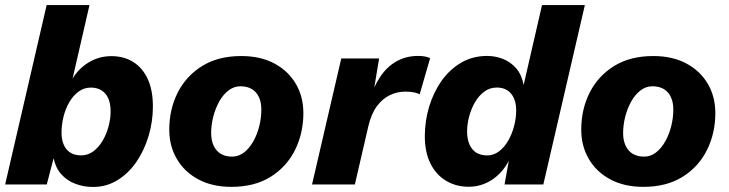

<svg xmlns="http://www.w3.org/2000/svg" viewBox="-20 -732 2893 762"><path d="M422.4 -509.2Q471 -509.2 508 -486.5Q545 -463.8 565.9 -419.4Q586.8 -375 586.8 -309.4Q586.8 -249.4 569.7 -192.3Q552.6 -135.2 521.4 -89.6Q490.2 -44 446.4 -17Q402.6 10 349.2 10Q312.8 10 279.7 -2.3Q246.6 -14.6 223.7 -39.9Q200.8 -65.2 192.8 -104L165.6 0H0.4L165.2 -712H335.2L268 -420Q292.8 -461 333.2 -485.1Q373.6 -509.2 422.4 -509.2ZM302 -115.4Q329 -115.4 350.5 -131.5Q372 -147.6 387.2 -173.3Q402.4 -199 410.7 -229.9Q419 -260.8 419 -289.8Q419 -321 409.6 -341.9Q400.2 -362.8 382.5 -373.6Q364.8 -384.4 340.6 -384.4Q313.8 -384.4 292.2 -368.7Q270.6 -353 255.3 -326.8Q240 -300.6 232.1 -269Q224.2 -237.4 224.2 -205Q224.2 -164 244 -139.7Q263.8 -115.4 302 -115.4Z M898.8 9.6Q822.6 9.6 767.3 -20Q712 -49.6 681.9 -101.1Q651.8 -152.6 651.8 -217.2Q651.8 -298.4 685.4 -364.7Q719 -431 782.7 -470.3Q846.4 -509.6 937.4 -509.6Q1014 -509.6 1069.1 -480Q1124.2 -450.4 1154.1 -399.3Q1184 -348.2 1184 -283.2Q1184 -203 1150.6 -136.2Q1117.2 -69.4 1053.5 -29.9Q989.8 9.6 898.8 9.6ZM901.2 -110.4Q927 -110.4 948.3 -126.8Q969.6 -143.2 985.2 -170.9Q1000.8 -198.6 1009 -231.5Q1017.2 -264.4 1017.2 -297Q1017.2 -326 1007.7 -346.5Q998.2 -367 979.8 -378.3Q961.4 -389.6 934.4 -389.6Q908.6 -389.6 887.1 -373.2Q865.6 -356.8 850.2 -329.3Q834.8 -301.8 826.4 -268.9Q818 -236 818 -203.4Q818 -175.4 827.7 -154.2Q837.4 -133 856 -121.7Q874.6 -110.4 901.2 -110.4Z M1218.4 0 1334.4 -500H1484.6L1454.4 -318.4L1446.6 -335Q1462.6 -387.6 1488.8 -427Q1515 -466.4 1552.9 -488.2Q1590.8 -510 1639 -510Q1655.6 -510 1667.2 -507.7Q1678.8 -505.4 1687 -501L1645.6 -357.8Q1635.6 -362.8 1622.2 -365.6Q1608.8 -368.4 1588.2 -368.4Q1556.8 -368.4 1527.5 -354.5Q1498.2 -340.6 1475.9 -310.6Q1453.6 -280.6 1441.8 -230.8L1388.4 0Z M1839.8 9.2Q1790.2 9.2 1750.7 -14.3Q1711.2 -37.8 1688.6 -82.5Q1666 -127.2 1666 -191.6Q1666 -251.8 1683.2 -308.8Q1700.4 -365.8 1732.6 -411.3Q1764.8 -456.8 1810.6 -483.4Q1856.4 -510 1913.2 -510Q1946.4 -510 1976.6 -498Q2006.8 -486 2028.6 -460.9Q2050.4 -435.8 2058.2 -394.8L2131.2 -712H2301.2L2136.4 0H1982.4L1999.4 -94.2Q1974.8 -46.4 1932.7 -18.6Q1890.6 9.2 1839.8 9.2ZM1913.8 -115.2Q1939 -115.2 1960.2 -131.1Q1981.4 -147 1996.7 -173.4Q2012 -199.8 2020.3 -231.5Q2028.6 -263.2 2028.6 -294.2Q2028.6 -322.4 2019.3 -342.7Q2010 -363 1993.1 -373.8Q1976.2 -384.6 1952.4 -384.6Q1923.8 -384.6 1901.9 -368.3Q1880 -352 1865 -326.1Q1850 -300.2 1841.9 -269.5Q1833.8 -238.8 1833.8 -210.6Q1833.8 -180.8 1842.9 -159.4Q1852 -138 1869.6 -126.6Q1887.2 -115.2 1913.8 -115.2Z M2533.8 9.6Q2457.6 9.6 2402.3 -20Q2347 -49.6 2316.9 -101.1Q2286.8 -152.6 2286.8 -217.2Q2286.8 -298.4 2320.4 -364.7Q2354 -431 2417.7 -470.3Q2481.4 -509.6 2572.4 -509.6Q2649 -509.6 2704.1 -480Q2759.2 -450.4 2789.1 -399.3Q2819 -348.2 2819 -283.2Q2819 -203 2785.6 -136.2Q2752.2 -69.4 2688.5 -29.9Q2624.8 9.6 2533.8 9.6ZM2536.2 -110.4Q2562 -110.4 2583.3 -126.8Q2604.6 -143.2 2620.2 -170.9Q2635.8 -198.6 2644 -231.5Q2652.2 -264.4 2652.2 -297Q2652.2 -326 2642.7 -346.5Q2633.2 -367 2614.8 -378.3Q2596.4 -389.6 2569.4 -389.6Q2543.6 -389.6 2522.1 -373.2Q2500.6 -356.8 2485.2 -329.3Q2469.8 -301.8 2461.4 -268.9Q2453 -236 2453 -203.4Q2453 -175.4 2462.7 -154.2Q2472.4 -133 2491 -121.7Q2509.6 -110.4 2536.2 -110.4Z"/></svg>

Font: Work Sans
Style: Italic
Weight: 400
Italic angle: -13°
Designer: Wei Huang
Foundry: Wei Huang
Version: Version 2.012